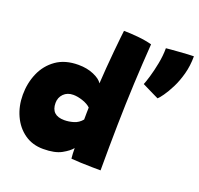

<svg xmlns="http://www.w3.org/2000/svg" viewBox="-127 -869 1048 1013"><g transform="rotate(20 397.0 -363.0)"><path d="M372 -1.5Q370.5 -10.5 369.8 -28.5Q369 -46.5 369 -60Q353.5 -40 316.2 -19.2Q279 1.5 213.5 1.5Q153 1.5 108.5 -30Q64 -61.5 39.8 -114.5Q15.5 -167.5 15.5 -231Q15.5 -296.5 40 -353Q64.5 -409.5 114 -444.5Q163.5 -479.5 238.5 -479.5Q287 -479.5 324.5 -463.2Q362 -447 375 -425.5Q377 -464.5 381 -513.5Q385 -562.5 389.2 -608.8Q393.5 -655 397.2 -688.5Q401 -722 402 -730Q437 -730 481.2 -725.8Q525.5 -721.5 560.5 -712Q552.5 -598.5 547.2 -485.5Q542 -372.5 539.8 -252.2Q537.5 -132 537.5 4Q523.5 4 491.8 3.5Q460 3 426.2 1.8Q392.5 0.5 372 -1.5ZM266.5 -179.5Q292 -179.5 318.8 -187.5Q345.5 -195.5 364.5 -218.5Q364.5 -236.5 364.8 -255.2Q365 -274 365.5 -286Q350 -301.5 320.8 -311.5Q291.5 -321.5 267 -321.5Q233.5 -321.5 213 -300.8Q192.5 -280 192.5 -249.5Q192.5 -179.5 266.5 -179.5ZM794.5 -730Q794.5 -676.5 781.8 -629.8Q769 -583 750.5 -546.5Q732 -510 715.2 -486.5Q698.5 -463 690 -456Q681.5 -460 660.5 -470.2Q639.5 -480.5 619.8 -490.2Q600 -500 596 -502Q602.5 -517 613 -552.2Q623.5 -587.5 632.2 -632.2Q641 -677 641 -719.5Q647 -720.5 667.2 -722Q687.5 -723.5 712.8 -725.5Q738 -727.5 760.8 -728.8Q783.5 -730 794.5 -730Z"/></g></svg>

Font: Grandstander Black
Style: Regular
Weight: 900
Designer: Tyler Finck
Foundry: Etcetera Type Co
Version: Version 1.200; ttfautohint (v1.8.3)